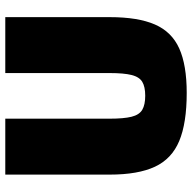

<svg xmlns="http://www.w3.org/2000/svg" viewBox="-20 -710 744 745"><g transform="rotate(-90 352.5 -338.0)"><path d="M658 -690V-285Q658 -175 629.5 -109.5Q601 -44 536.5 -15Q472 14 364 14Q247 14 177.5 -15Q108 -44 77.5 -109.5Q47 -175 47 -285V-690H264V-285Q264 -230 271.5 -200Q279 -170 298.5 -158.5Q318 -147 353 -147Q388 -147 407 -158.5Q426 -170 433.5 -200Q441 -230 441 -285V-690Z"/></g></svg>

Font: Exo 2 Black
Style: Regular
Weight: 900
Designer: Natanael Gama
Foundry: Natanael Gama
Version: Version 2.010